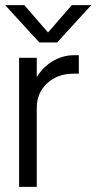

<svg xmlns="http://www.w3.org/2000/svg" viewBox="-21 -724 374 744"><path d="M200.5 -559.5H131.5L-1 -704H73.5L165 -598L257 -704H332.5ZM53 -500H121.5V-425.5Q146.5 -466 185.2 -488Q224 -510 264 -510H284.5V-438.5H263.5Q202.5 -438.5 162 -401.5Q121.5 -364.5 121.5 -306.5V0H53Z"/></svg>

Font: Overused Grotesk Book
Style: Regular
Weight: 375
Version: Version 0.004